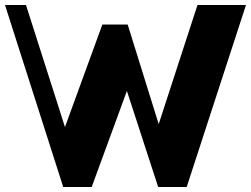

<svg xmlns="http://www.w3.org/2000/svg" viewBox="-20 -750 1006 770"><path d="M233.5 0 0 -730H84.2L263.5 -168.5H214.3L390.5 -651.7H492L639.5 -178.2H592.3L772 -730H966.5L728.7 0H614.3L476 -425H503.5L347.7 0Z"/></svg>

Font: Savate ExtraLight
Style: Regular
Weight: 200
Designer: Max Esnée
Foundry: Plomb Type
Version: Version 2.000